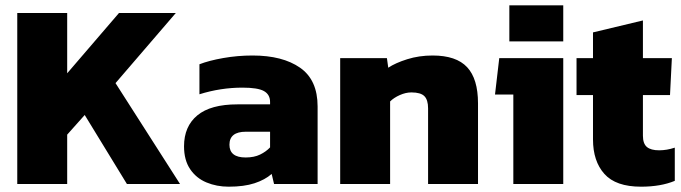

<svg xmlns="http://www.w3.org/2000/svg" viewBox="-20 -693 2566 723"><path d="M45 0V-644H233V-417L428 -644H642L415 -380L658 0H458L299 -260L233 -186V0Z M841 10Q796 10 757.5 -6Q719 -22 696 -56Q673 -90 673 -142Q673 -217 723 -258.5Q773 -300 874 -300H997V-309Q997 -337 974 -350Q951 -363 893 -363Q811 -363 731 -338V-451Q767 -465 821 -474.5Q875 -484 931 -484Q1044 -484 1110 -438Q1176 -392 1176 -292V0H1012L1003 -38Q978 -16 938.5 -3Q899 10 841 10ZM905 -100Q937 -100 959.5 -111Q982 -122 997 -138V-197H906Q844 -197 844 -148Q844 -100 905 -100Z M1261 0V-474H1437L1442 -438Q1469 -456 1513.5 -470Q1558 -484 1609 -484Q1698 -484 1739 -440Q1780 -396 1780 -304V0H1592V-285Q1592 -317 1578 -331Q1564 -345 1529 -345Q1508 -345 1485.5 -335Q1463 -325 1449 -311V0Z M1898 -537V-673H2101V-537ZM1913 0V-337H1844L1860 -474H2101V0Z M2394 10Q2299 10 2256 -38Q2213 -86 2213 -168V-335H2151V-474H2213V-571L2401 -616V-474H2510L2503 -335H2401V-182Q2401 -152 2416 -139.5Q2431 -127 2462 -127Q2491 -127 2521 -137V-12Q2468 10 2394 10Z"/></svg>

Font: Kanit
Style: Bold
Weight: 700
Designer: Katatrad Team
Foundry: CadsonDemak
Version: Version 2.000; ttfautohint (v1.8.3)